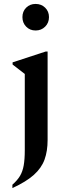

<svg xmlns="http://www.w3.org/2000/svg" viewBox="-20 -726 364 976"><path d="M161 -571Q132 -571 113 -590.5Q94 -610 94 -639Q94 -668 113 -687Q132 -706 161 -706Q190 -706 209.5 -687Q229 -668 229 -639Q229 -610 209.5 -590.5Q190 -571 161 -571ZM43 230V213Q68 191 81.5 168.5Q95 146 100.5 115Q106 84 106 37V-350L44 -398V-409L212 -464H222V-14Q222 42 206.5 85Q191 128 152 163Q113 198 43 230Z"/></svg>

Font: Spectral SemiBold
Style: Regular
Weight: 600
Designer: Jean-Baptiste Levee
Foundry: Production Type
Version: Version 2.001